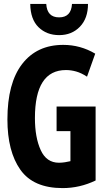

<svg xmlns="http://www.w3.org/2000/svg" viewBox="-20 -954 540 984"><path d="M301 10Q389 10 470 -29V-408H270V-282H341V-128Q329 -125 313 -122.5Q297 -120 282 -120Q218 -120 188.5 -185Q159 -250 159 -349Q159 -595 318 -595Q344 -595 370.5 -587.5Q397 -580 426 -561L468 -679Q392 -724 304 -724Q169 -724 93.5 -626Q18 -528 18 -342Q18 -178 84.5 -84Q151 10 301 10ZM283 -774Q348 -774 389.5 -817Q431 -860 431 -934H349Q345 -865 283 -865Q221 -865 217 -934H135Q136 -855 177.5 -814.5Q219 -774 283 -774Z"/></svg>

Font: Noto Sans Mono Condensed Extra
Style: Regular
Weight: 800
Width: 3
Designer: Monotype Design Team
Foundry: Monotype Imaging Inc.
Version: Version 1.900